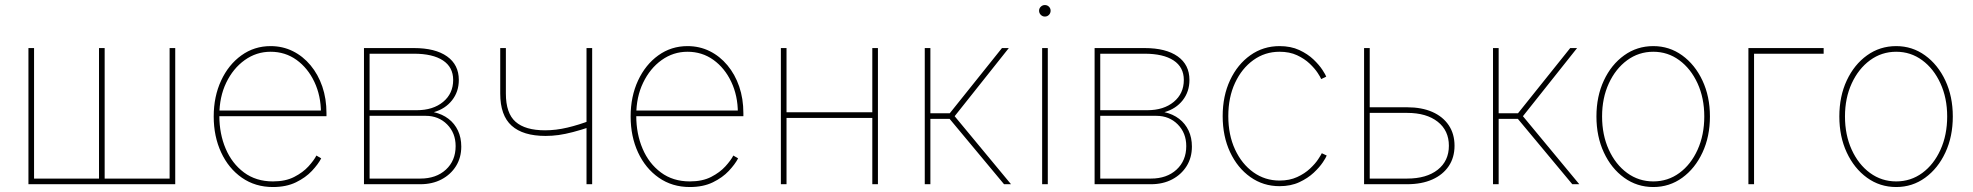

<svg xmlns="http://www.w3.org/2000/svg" viewBox="-20 -734 7861 765"><path d="M93.3 -542.5H115.7V-22.5H374.5V-542.5H397V-22.5H655.8V-542.5H678.2V0H93.3Z M1067.4 11.2Q997.1 11.2 943.8 -25.9Q890.6 -63 861.1 -126.7Q831.5 -190.4 831.5 -270Q831.5 -349.6 861.1 -413.1Q890.6 -476.6 941.9 -513.4Q993.2 -550.3 1058.1 -550.3Q1106 -550.3 1146.5 -530.3Q1187 -510.3 1217.3 -473.9Q1247.6 -437.5 1264.2 -389.2Q1280.8 -340.8 1280.8 -283.2V-271H843.3V-293.5H1268.1L1258.8 -284.2Q1258.8 -352.1 1232.7 -407.5Q1206.5 -462.9 1161.4 -495.4Q1116.2 -527.8 1058.1 -527.8Q1001.5 -527.8 955.1 -494.6Q908.7 -461.4 881.3 -404.5Q854 -347.7 854 -275.4V-272.5Q854 -200.7 879.2 -141.6Q904.3 -82.5 952.1 -46.9Q1000 -11.2 1067.4 -11.2Q1117.7 -11.2 1152.3 -29.1Q1187 -46.9 1209 -71Q1231 -95.2 1240.7 -114.3L1259.8 -103Q1247.6 -79.6 1222.7 -53Q1197.8 -26.4 1159.2 -7.6Q1120.6 11.2 1067.4 11.2Z M1430.2 0V-542.5H1629.4Q1714.4 -542.5 1761.2 -509.3Q1808.1 -476.1 1808.1 -415.5Q1808.1 -368.7 1781.2 -334.5Q1754.4 -300.3 1708.5 -287.1Q1742.7 -279.3 1767.1 -260.5Q1791.5 -241.7 1804.7 -213.6Q1817.9 -185.5 1817.9 -149.9Q1817.9 -106 1796.9 -72.3Q1775.9 -38.6 1739.3 -19.3Q1702.6 0 1654.8 0ZM1452.6 -22.5H1654.8Q1717.8 -22.5 1756.6 -58.1Q1795.4 -93.8 1795.4 -151.9Q1795.4 -204.1 1761.5 -238.3Q1727.5 -272.5 1676.3 -272.5H1452.6ZM1452.6 -294.9H1640.1Q1705.6 -294.9 1745.6 -328.1Q1785.6 -361.3 1785.6 -415.5Q1785.6 -466.3 1744.9 -493.2Q1704.1 -520 1629.4 -520H1452.6Z M2153.8 -192.4Q2064 -192.4 2018.6 -233.2Q1973.1 -273.9 1973.1 -361.3V-542.5H1995.6V-361.3Q1995.6 -282.7 2034.2 -248.8Q2072.8 -214.8 2151.9 -214.8Q2195.3 -214.8 2240.7 -225.6Q2286.1 -236.3 2334.5 -254.9V-229.5Q2293.9 -215.8 2262.9 -207.8Q2231.9 -199.7 2205.8 -196Q2179.7 -192.4 2153.8 -192.4ZM2316.9 0V-542.5H2339.4V0Z M2728.5 11.2Q2658.2 11.2 2605 -25.9Q2551.8 -63 2522.2 -126.7Q2492.7 -190.4 2492.7 -270Q2492.7 -349.6 2522.2 -413.1Q2551.8 -476.6 2603 -513.4Q2654.3 -550.3 2719.2 -550.3Q2767.1 -550.3 2807.6 -530.3Q2848.1 -510.3 2878.4 -473.9Q2908.7 -437.5 2925.3 -389.2Q2941.9 -340.8 2941.9 -283.2V-271H2504.4V-293.5H2929.2L2919.9 -284.2Q2919.9 -352.1 2893.8 -407.5Q2867.7 -462.9 2822.5 -495.4Q2777.3 -527.8 2719.2 -527.8Q2662.6 -527.8 2616.2 -494.6Q2569.8 -461.4 2542.5 -404.5Q2515.1 -347.7 2515.1 -275.4V-272.5Q2515.1 -200.7 2540.3 -141.6Q2565.4 -82.5 2613.3 -46.9Q2661.1 -11.2 2728.5 -11.2Q2778.8 -11.2 2813.5 -29.1Q2848.1 -46.9 2870.1 -71Q2892.1 -95.2 2901.9 -114.3L2920.9 -103Q2908.7 -79.6 2883.8 -53Q2858.9 -26.4 2820.3 -7.6Q2781.7 11.2 2728.5 11.2Z M3466.3 -286.6V-264.2H3106V-286.6ZM3113.8 -542.5V0H3091.3V-542.5ZM3478 -542.5V0H3455.6V-542.5Z M3664.6 0V-542.5H3687V-282.7H3764.2L3972.2 -542.5H3999.5L3783.7 -271L4008.3 0H3980.5L3763.7 -260.3H3687V0Z M4132.3 0V-542.5H4154.8V0ZM4143.1 -668Q4133.8 -668 4127 -674.8Q4120.1 -681.6 4120.1 -691.4Q4120.1 -700.7 4127 -707.3Q4133.8 -713.9 4143.1 -713.9Q4152.8 -713.9 4159.4 -707.3Q4166 -700.7 4166 -691.4Q4166 -681.6 4159.4 -674.8Q4152.8 -668 4143.1 -668Z M4341.3 0V-542.5H4540.5Q4625.5 -542.5 4672.4 -509.3Q4719.2 -476.1 4719.2 -415.5Q4719.2 -368.7 4692.4 -334.5Q4665.5 -300.3 4619.6 -287.1Q4653.8 -279.3 4678.2 -260.5Q4702.6 -241.7 4715.8 -213.6Q4729 -185.5 4729 -149.9Q4729 -106 4708 -72.3Q4687 -38.6 4650.4 -19.3Q4613.8 0 4565.9 0ZM4363.8 -22.5H4565.9Q4628.9 -22.5 4667.7 -58.1Q4706.5 -93.8 4706.5 -151.9Q4706.5 -204.1 4672.6 -238.3Q4638.7 -272.5 4587.4 -272.5H4363.8ZM4363.8 -294.9H4551.3Q4616.7 -294.9 4656.7 -328.1Q4696.8 -361.3 4696.8 -415.5Q4696.8 -466.3 4656 -493.2Q4615.2 -520 4540.5 -520H4363.8Z M5078.1 7.8Q5013.2 7.8 4961.9 -28.6Q4910.6 -64.9 4881.1 -127.9Q4851.6 -190.9 4851.6 -271.5Q4851.6 -351.6 4881.1 -414.6Q4910.6 -477.5 4961.9 -513.9Q5013.2 -550.3 5078.1 -550.3Q5123 -550.3 5156.7 -534.7Q5190.4 -519 5213.4 -497.1Q5236.3 -475.1 5249 -455.6Q5261.7 -436 5264.2 -428.7L5244.1 -418.9Q5241.7 -425.8 5230.2 -443.4Q5218.8 -460.9 5198.2 -480.5Q5177.7 -500 5147.9 -513.9Q5118.2 -527.8 5078.1 -527.8Q5020 -527.8 4973.9 -494.6Q4927.7 -461.4 4900.9 -403.8Q4874 -346.2 4874 -271.5Q4874 -196.3 4900.9 -138.4Q4927.7 -80.6 4973.9 -47.6Q5020 -14.6 5078.1 -14.6Q5118.2 -14.6 5148.4 -28.6Q5178.7 -42.5 5199.7 -62.3Q5220.7 -82 5232.2 -99.6Q5243.7 -117.2 5246.6 -123.5L5266.1 -114.3Q5263.7 -106.9 5250.7 -87.4Q5237.8 -67.9 5214.4 -45.9Q5190.9 -23.9 5157 -8.1Q5123 7.8 5078.1 7.8Z M5427.7 -306.6H5586.4Q5644.5 -306.6 5686.8 -288.1Q5729 -269.5 5752.2 -235.1Q5775.4 -200.7 5775.4 -153.3Q5775.4 -106.4 5752.2 -72Q5729 -37.6 5686.8 -18.8Q5644.5 0 5586.4 0H5415V-542.5H5437.5V-22.5H5586.4Q5663.6 -22.5 5708.3 -57.6Q5752.9 -92.8 5752.9 -153.3Q5752.9 -213.9 5708.3 -249Q5663.6 -284.2 5586.4 -284.2H5427.7Z M5928.7 0V-542.5H5951.2V-282.7H6028.3L6236.3 -542.5H6263.7L6047.9 -271L6272.5 0H6244.6L6027.8 -260.3H5951.2V0Z M6567.4 11.2Q6502.4 11.2 6451.2 -25.9Q6399.9 -63 6370.4 -126.5Q6340.8 -189.9 6340.8 -270Q6340.8 -350.1 6370.4 -413.3Q6399.9 -476.6 6451.2 -513.4Q6502.4 -550.3 6567.4 -550.3Q6631.3 -550.3 6682.4 -513.4Q6733.4 -476.6 6763.2 -413.1Q6793 -349.6 6793 -270Q6793 -189.9 6763.4 -126.5Q6733.9 -63 6682.9 -25.9Q6631.8 11.2 6567.4 11.2ZM6567.4 -11.2Q6625.5 -11.2 6671.4 -44.9Q6717.3 -78.6 6743.9 -137.5Q6770.5 -196.3 6770.5 -270Q6770.5 -343.3 6743.7 -401.9Q6716.8 -460.4 6670.9 -494.1Q6625 -527.8 6567.4 -527.8Q6509.3 -527.8 6463.1 -493.9Q6417 -460 6390.1 -401.6Q6363.3 -343.3 6363.3 -270Q6363.3 -196.3 6390.1 -137.5Q6417 -78.6 6463.1 -44.9Q6509.3 -11.2 6567.4 -11.2Z M7246.1 -542.5V-520H6968.8V0H6946.3V-542.5Z M7535.2 11.2Q7470.2 11.2 7418.9 -25.9Q7367.7 -63 7338.1 -126.5Q7308.6 -189.9 7308.6 -270Q7308.6 -350.1 7338.1 -413.3Q7367.7 -476.6 7418.9 -513.4Q7470.2 -550.3 7535.2 -550.3Q7599.1 -550.3 7650.1 -513.4Q7701.2 -476.6 7731 -413.1Q7760.7 -349.6 7760.7 -270Q7760.7 -189.9 7731.2 -126.5Q7701.7 -63 7650.6 -25.9Q7599.6 11.2 7535.2 11.2ZM7535.2 -11.2Q7593.3 -11.2 7639.2 -44.9Q7685.1 -78.6 7711.7 -137.5Q7738.3 -196.3 7738.3 -270Q7738.3 -343.3 7711.4 -401.9Q7684.6 -460.4 7638.7 -494.1Q7592.8 -527.8 7535.2 -527.8Q7477.1 -527.8 7430.9 -493.9Q7384.8 -460 7357.9 -401.6Q7331.1 -343.3 7331.1 -270Q7331.1 -196.3 7357.9 -137.5Q7384.8 -78.6 7430.9 -44.9Q7477.1 -11.2 7535.2 -11.2Z"/></svg>

Font: Inter 16pt Thin
Style: Regular
Weight: 250
Version: Version 4.001;git-66647c0bb